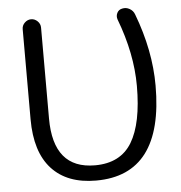

<svg xmlns="http://www.w3.org/2000/svg" viewBox="-53 -794 803 854"><g transform="rotate(-5 348.5 -366.5)"><path d="M342 10Q213 10 144 -65.5Q75 -141 75 -287V-689Q75 -706 87.5 -718Q100 -730 116 -730Q132 -730 144.5 -718Q157 -706 157 -689V-283Q157 -58 343 -58Q457 -58 508 -142.5Q559 -227 559 -394Q559 -538 499 -696Q494 -711 501 -725Q508 -739 524 -742Q541 -746 557 -737Q573 -728 579 -711Q642 -545 642 -388Q642 10 342 10Z"/></g></svg>

Font: Rounded Mplus 1c
Style: Regular
Weight: 400
Version: Version 1.059.20150529